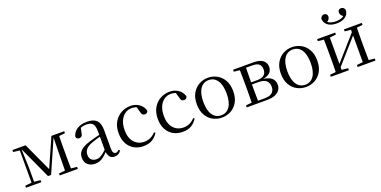

<svg xmlns="http://www.w3.org/2000/svg" viewBox="-15 -1622 4910 2473"><g transform="rotate(-20 2439.5 -385.5)"><path d="M361.3 -44.4 152.3 -500.2H146.6V-516H225.3L415.9 -101.4H396.3L579.7 -516H611.3V-500.6H604.5L403.6 -44.4ZM590.6 0 593.2 -221.5 598.5 -516H674Q673 -491.8 672.4 -450.7Q671.8 -409.7 671.3 -365.7Q670.8 -321.7 670.8 -288.3V-228.5Q670.8 -194.3 671.3 -150.3Q671.8 -106.3 672.4 -65.3Q673 -24.4 674 0ZM43.5 0V-27.8L142.2 -37.8H158.3L253.4 -27.8V0ZM506.6 0V-27.8L614.8 -38.6H647L754.4 -27.8V0ZM45.3 -489.1V-516H155.1V-477.4H143.3ZM133 0V-516H157.8L167.7 -222.7V0ZM628.5 -477.4V-516H755.2V-489.1L647.8 -477.4Z M988.7 14.6Q929.5 14.6 890.1 -19.1Q850.6 -52.8 850.6 -115.1Q850.6 -153.9 867.8 -184.3Q884.9 -214.6 924.4 -239Q963.9 -263.5 1029.9 -282.3Q1071.8 -294.9 1117.8 -306.7Q1163.8 -318.5 1203.8 -327.7V-303.3Q1163.8 -293.3 1122.7 -281.5Q1081.6 -269.7 1047.6 -257Q984.3 -233.6 957.6 -201.7Q930.9 -169.7 930.9 -128.2Q930.9 -81.6 956.5 -58Q982.2 -34.4 1024.1 -34.4Q1046.6 -34.4 1068.6 -43.3Q1090.6 -52.2 1118.7 -74.2Q1146.7 -96.3 1184.8 -134.4L1193.5 -87.1H1169.9Q1138.7 -53.7 1111.5 -31.1Q1084.2 -8.4 1055.1 3.1Q1026 14.6 988.7 14.6ZM1255.8 13.6Q1211.1 13.6 1188.8 -16.6Q1166.5 -46.7 1163.2 -99.7V-103.3V-359Q1163.2 -415 1151.1 -445.3Q1138.9 -475.6 1113.7 -487.6Q1088.6 -499.6 1049 -499.6Q1020.3 -499.6 991.1 -491.4Q961.9 -483.2 928.7 -464.7L972.2 -491.9L955.8 -412.7Q952.2 -386 939.7 -375.2Q927.1 -364.3 908.4 -364.3Q872.2 -364.3 864.5 -399.7Q879.4 -461 933.1 -495.8Q986.8 -530.6 1071.2 -530.6Q1158.5 -530.6 1200.8 -489.2Q1243 -447.8 1243 -354.6V-107.7Q1243 -60.8 1254.1 -44.2Q1265.1 -27.5 1285.4 -27.5Q1298 -27.5 1308 -33.2Q1318 -38.8 1330.4 -52.1L1346.1 -36.7Q1330.2 -10.7 1307.6 1.4Q1285 13.6 1255.8 13.6Z M1652.6 14.6Q1579.8 14.6 1523.8 -17.1Q1467.8 -48.8 1436.1 -108.5Q1404.4 -168.3 1404.4 -251.4Q1404.4 -340.7 1441.2 -403.2Q1477.9 -465.8 1537.5 -498.2Q1597 -530.6 1665.8 -530.6Q1710.5 -530.6 1748.7 -514.4Q1786.9 -498.1 1813.7 -468.8Q1840.5 -439.5 1851.2 -399.3Q1842.3 -364.4 1808.7 -364.4Q1788 -364.4 1775.6 -375.7Q1763.1 -386.9 1758.7 -413.5L1733.7 -501.6L1783.8 -461.9Q1753.5 -482.4 1726.4 -490.6Q1699.3 -498.8 1671 -498.8Q1619.9 -498.8 1578.9 -469.9Q1538 -441 1514.5 -388.2Q1490.9 -335.4 1490.9 -261.5Q1490.9 -153.9 1543.9 -94.5Q1596.8 -35 1681.2 -35Q1726 -35 1764.9 -52.7Q1803.9 -70.3 1836.8 -106.9L1852.6 -93.9Q1819.6 -42.3 1771.9 -13.8Q1724.2 14.6 1652.6 14.6Z M2189.6 14.6Q2116.8 14.6 2060.8 -17.1Q2004.8 -48.8 1973.1 -108.5Q1941.4 -168.3 1941.4 -251.4Q1941.4 -340.7 1978.2 -403.2Q2014.9 -465.8 2074.5 -498.2Q2134 -530.6 2202.8 -530.6Q2247.5 -530.6 2285.7 -514.4Q2323.9 -498.1 2350.7 -468.8Q2377.5 -439.5 2388.2 -399.3Q2379.3 -364.4 2345.7 -364.4Q2325 -364.4 2312.6 -375.7Q2300.1 -386.9 2295.7 -413.5L2270.7 -501.6L2320.8 -461.9Q2290.5 -482.4 2263.4 -490.6Q2236.3 -498.8 2208 -498.8Q2156.9 -498.8 2115.9 -469.9Q2075 -441 2051.5 -388.2Q2027.9 -335.4 2027.9 -261.5Q2027.9 -153.9 2080.9 -94.5Q2133.8 -35 2218.2 -35Q2263 -35 2301.9 -52.7Q2340.9 -70.3 2373.8 -106.9L2389.6 -93.9Q2356.6 -42.3 2308.9 -13.8Q2261.2 14.6 2189.6 14.6Z M2727.5 14.6Q2661.2 14.6 2604.4 -15.9Q2547.6 -46.5 2513 -107.4Q2478.4 -168.3 2478.4 -257.8Q2478.4 -347.6 2514.1 -408.5Q2549.7 -469.3 2606.7 -500Q2663.7 -530.6 2727.5 -530.6Q2792.2 -530.6 2849.2 -500.1Q2906.2 -469.5 2941.9 -408.7Q2977.5 -347.8 2977.5 -257.8Q2977.5 -168 2942.4 -107.2Q2907.3 -46.3 2850.5 -15.8Q2793.7 14.6 2727.5 14.6ZM2727.5 -16.4Q2802 -16.4 2844.7 -78.2Q2887.4 -140.1 2887.4 -256.6Q2887.4 -373.4 2844.7 -436.1Q2802 -498.8 2727.5 -498.8Q2653.1 -498.8 2610.3 -436.1Q2567.5 -373.4 2567.5 -256.6Q2567.5 -140.1 2610.3 -78.2Q2653.1 -16.4 2727.5 -16.4Z M3069.5 0V-27.8L3178.7 -38.6L3192.2 -31.3H3326.6Q3396.8 -31.3 3429.7 -59.7Q3462.7 -88.1 3462.7 -140.4Q3462.7 -192.3 3430.8 -223.4Q3399 -254.6 3320.6 -254.6H3192.2V-283.7H3318Q3440.9 -283.7 3440.9 -387.5Q3440.9 -434.3 3413.2 -459Q3385.4 -483.7 3321 -483.7H3192.2L3178.7 -477.4L3069.5 -489.1V-516H3343.6Q3436.5 -516 3478.2 -482.3Q3519.8 -448.6 3519.8 -391.7Q3519.8 -362.3 3505.7 -335.8Q3491.5 -309.3 3456.1 -291.2Q3420.7 -273.1 3356.5 -267.5L3359.1 -274.5Q3426.6 -271.7 3467.4 -254Q3508.1 -236.3 3526.6 -206.6Q3545 -177 3545 -136.9Q3545 -101.9 3525.6 -70.8Q3506.2 -39.6 3462.2 -19.8Q3418.2 0 3343.6 0ZM3149.1 0Q3150.3 -24.4 3150.8 -65.3Q3151.3 -106.3 3151.8 -150.3Q3152.3 -194.3 3152.3 -228.5V-288.3Q3152.3 -321.7 3151.8 -365.7Q3151.3 -409.7 3150.8 -450.7Q3150.3 -491.8 3149.1 -516H3235.8Q3234.8 -491.8 3234.3 -450.2Q3233.8 -408.7 3233.3 -361.2Q3232.8 -313.7 3232.8 -272V-228.5Q3232.8 -194.3 3233.3 -150.3Q3233.8 -106.3 3234.3 -65.3Q3234.8 -24.4 3235.8 0Z M3879.5 14.6Q3813.2 14.6 3756.4 -15.9Q3699.6 -46.5 3665 -107.4Q3630.4 -168.3 3630.4 -257.8Q3630.4 -347.6 3666.1 -408.5Q3701.7 -469.3 3758.7 -500Q3815.7 -530.6 3879.5 -530.6Q3944.2 -530.6 4001.2 -500.1Q4058.2 -469.5 4093.9 -408.7Q4129.5 -347.8 4129.5 -257.8Q4129.5 -168 4094.4 -107.2Q4059.3 -46.3 4002.5 -15.8Q3945.7 14.6 3879.5 14.6ZM3879.5 -16.4Q3954 -16.4 3996.7 -78.2Q4039.4 -140.1 4039.4 -256.6Q4039.4 -373.4 3996.7 -436.1Q3954 -498.8 3879.5 -498.8Q3805.1 -498.8 3762.3 -436.1Q3719.5 -373.4 3719.5 -256.6Q3719.5 -140.1 3762.3 -78.2Q3805.1 -16.4 3879.5 -16.4Z M4529.5 -619.5Q4451.4 -619.5 4407.8 -654.3Q4364.2 -689.1 4362.4 -744.5Q4369.3 -764 4382.3 -775Q4395.4 -786 4413.3 -786Q4433 -786 4445.4 -774.2Q4457.8 -762.3 4457.8 -741.2Q4457.8 -719.7 4444.4 -702.6Q4431 -685.5 4407.7 -674.1L4395.5 -705.6Q4419.6 -673.6 4453.9 -661Q4488.1 -648.4 4529.5 -648.4Q4572.5 -648.4 4606.4 -661Q4640.4 -673.6 4664.3 -705.6L4652.3 -674.1Q4629 -685.5 4615.5 -702.6Q4602 -719.7 4602 -741.2Q4602 -762.3 4614.5 -774.2Q4627 -786 4645.9 -786Q4665.6 -786 4678.7 -775Q4691.8 -764 4697.4 -744.5Q4696.6 -688.9 4652.6 -654.2Q4608.7 -619.5 4529.5 -619.5ZM4221.5 0V-27.8L4329.7 -38.6H4364.3L4469.3 -27.8V0ZM4588.9 0V-27.8L4691.6 -38.6H4726L4834.2 -27.8V0ZM4301.1 0Q4302.3 -24.4 4302.8 -65.3Q4303.3 -106.3 4303.8 -150.3Q4304.3 -194.3 4304.3 -228.5V-288.3Q4304.3 -321.7 4303.8 -365.7Q4303.3 -409.7 4302.8 -450.7Q4302.3 -491.8 4301.1 -516H4382.7V0ZM4360.1 -46.9 4324.9 -65.8H4336.3L4513.2 -265.6L4694 -470.9L4727.7 -451H4716.4L4538.1 -249.4ZM4673.1 0V-516H4754.4Q4753.4 -491.8 4752.9 -450.7Q4752.4 -409.7 4751.9 -365.7Q4751.4 -321.7 4751.4 -288.3V-228.5Q4751.4 -194.3 4751.9 -150.3Q4752.4 -106.3 4752.9 -65.3Q4753.4 -24.4 4754.4 0ZM4221.5 -489.1V-516H4469.3V-489.1L4365.1 -477.4H4330.7ZM4588.9 -489.1V-516H4834.2V-489.1L4726.8 -477.4H4692.4Z"/></g></svg>

Font: Noto Serif HK ExtraLight
Style: Regular
Weight: 200
Designer: Ryoko NISHIZUKA 西塚涼子 (kana & ideographs); Frank Grießhammer (Latin, Greek & Cyrillic); Wenlong ZHANG 张文龙 (bopomofo); San
Foundry: Adobe
Version: Version 2.002-H1;hotconv 1.1.0;makeotfexe 2.6.0